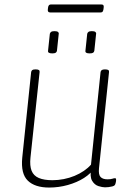

<svg xmlns="http://www.w3.org/2000/svg" viewBox="-20 -837 597 863"><path d="M201 6Q137 6 105 -25Q73 -56 80 -128L120 -513Q121 -519 125 -522Q129 -525 138 -525H142Q151 -525 155 -522Q159 -519 158 -513L117 -129Q113 -92 122 -69.5Q131 -47 154.5 -37Q178 -27 216 -27Q241 -27 266.5 -32Q292 -37 315 -46.5Q338 -56 357 -69Q376 -82 389 -97L432 -513Q434 -525 450 -525H454Q463 -525 467 -522Q471 -519 470 -513L425 -81Q422 -52 432 -41.5Q442 -31 463 -31Q477 -31 484.5 -33.5Q492 -36 497 -36Q500 -36 501 -34Q502 -32 502 -29Q502 -25 501 -19.5Q500 -14 498.5 -10Q497 -6 495 -4Q492 -1 484.5 1Q477 3 468 4Q459 5 452 5Q440 5 422.5 -0.5Q405 -6 394 -24.5Q383 -43 390 -81L405 -83Q389 -57 357.5 -37Q326 -17 285 -5.5Q244 6 201 6ZM383 -597Q372 -597 367.5 -600Q363 -603 364 -609L372 -685Q373 -690 377.5 -693.5Q382 -697 393 -697Q404 -697 408.5 -693.5Q413 -690 412 -685L404 -609Q403 -603 398.5 -600Q394 -597 383 -597ZM215 -597Q204 -597 199.5 -600Q195 -603 196 -609L204 -685Q205 -690 209.5 -693.5Q214 -697 225 -697Q236 -697 240.5 -693.5Q245 -690 244 -685L236 -609Q235 -603 230.5 -600Q226 -597 215 -597ZM206 -781Q199 -781 196.5 -785Q194 -789 195 -795L196 -803Q197 -811 200.5 -814Q204 -817 209 -817H435Q443 -817 445 -813Q447 -809 446 -803L445 -795Q444 -789 441.5 -785Q439 -781 432 -781Z"/></svg>

Font: Asap Thin
Style: Italic
Weight: 250
Italic angle: -6°
Designer: Pablo Cosgaya
Foundry: Omnibus-Type
Version: Version 3.001